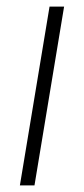

<svg xmlns="http://www.w3.org/2000/svg" viewBox="-20 -559 253 579"><path d="M40 0 129.4 -539.1H173.3L84 0Z"/></svg>

Font: Inter 18pt ExtraLight
Style: Italic
Weight: 250
Italic angle: -9.3988°
Designer: Rasmus Andersson
Foundry: rsms
Version: Version 4.001;git-66647c0bb